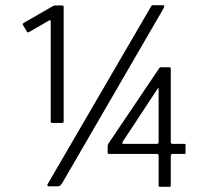

<svg xmlns="http://www.w3.org/2000/svg" viewBox="-20 -720 811 742"><path d="M181 -245Q176 -245 176 -250V-638Q176 -644 170 -641L92 -596Q86 -593 84 -598L69 -623Q66 -628 71 -631L182 -695Q186 -697 188 -698Q190 -699 194 -699H220Q226 -699 226 -693V-250Q226 -245 220 -245ZM598 2Q593 2 593 -3V-118Q593 -125 586 -125H401Q396 -125 396 -130V-155Q396 -159 398 -162.5Q400 -166 401 -168L593 -453Q595 -457 597.5 -458.5Q600 -460 602 -460H635Q640 -460 640 -454V-171Q640 -164 647 -164H693Q697 -164 697 -160V-129Q697 -125 693 -125H647Q640 -125 640 -118V-3Q640 2 636 2ZM458 -164H586Q593 -164 593 -171V-376Q593 -379 591.5 -379.5Q590 -380 589 -377L454 -172Q452 -168 452.5 -166Q453 -164 458 -164ZM170 0Q163 0 163 -3.5Q163 -7 165 -10L562 -692Q565 -698 567 -699Q569 -700 574 -700H607Q613 -700 614.5 -697.5Q616 -695 610 -684L219 -10Q216 -6 212.5 -3Q209 0 204 0Z"/></svg>

Font: Glory
Style: Regular
Weight: 400
Designer: Robert Leuschke
Foundry: Robert Leuschke
Version: Version 1.011